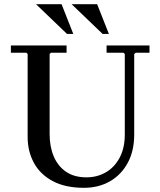

<svg xmlns="http://www.w3.org/2000/svg" viewBox="-20 -887 766 917"><path d="M489 -635V-670H694V-635H628L621 -629V-245Q621 -166 590 -109Q559 -52 505 -21Q451 10 381 10Q291 10 231 -22.5Q171 -55 141.5 -110Q112 -165 112 -233V-629L106 -635H32V-670H298V-635H223L217 -629V-247Q217 -187 236.5 -140.5Q256 -94 295 -67Q334 -40 393 -40Q444 -40 485.5 -64Q527 -88 551.5 -134Q576 -180 576 -245V-629L570 -635ZM470 -725 322 -867H444L500 -725ZM300 -725 152 -867H274L330 -725Z"/></svg>

Font: Brygada 1918 Medium
Style: Regular
Weight: 500
Designer: Mateusz Machalski | Borys Kosmynka | Przemek Hoffer
Foundry: NIEPODLEGLA 2018
Version: Version 3.006